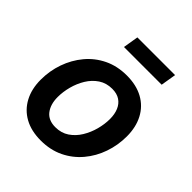

<svg xmlns="http://www.w3.org/2000/svg" viewBox="-201 -858 1002 1002"><g transform="rotate(45 300.0 -357.5)"><path d="M260.7 11.2Q189.9 11.2 139.9 -16.6Q89.8 -44.4 63 -95Q36.1 -145.5 36.1 -213.4Q36.1 -278.8 57.1 -338.6Q78.1 -398.4 117.4 -445.6Q156.7 -492.7 212.6 -519.8Q268.6 -546.9 338.9 -546.9Q409.2 -546.9 459.5 -519.3Q509.8 -491.7 536.6 -440.9Q563.5 -390.1 563.5 -321.8Q563.5 -256.8 542.7 -197Q522 -137.2 482.4 -90.1Q442.9 -43 387 -15.9Q331.1 11.2 260.7 11.2ZM265.1 -91.8Q308.6 -91.8 340.8 -113.5Q373 -135.3 394.3 -170.2Q415.5 -205.1 426.3 -245.6Q437 -286.1 437 -323.7Q437 -359.9 425.5 -386.7Q414.1 -413.6 391.4 -428.7Q368.7 -443.8 334 -443.8Q291 -443.8 258.8 -422.4Q226.6 -400.9 205.3 -366.2Q184.1 -331.5 173.3 -290.8Q162.6 -250 162.6 -211.9Q162.6 -158.2 188.2 -125Q213.9 -91.8 265.1 -91.8ZM515.1 -726.1 501 -641.1H222.7L236.8 -726.1Z"/></g></svg>

Font: Inter 18pt SemiBold
Style: Italic
Weight: 600
Italic angle: -9.3988°
Designer: Rasmus Andersson
Foundry: rsms
Version: Version 4.001;git-66647c0bb